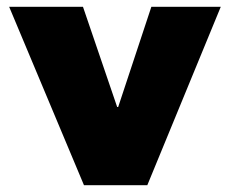

<svg xmlns="http://www.w3.org/2000/svg" viewBox="-20 -541 679 567"><path d="M228 6 7 -521H225L326 -225H329L427 -521H632L415 6Z"/></svg>

Font: REM Medium ExtraBold
Style: Regular
Weight: 800
Version: Version 1.005;gftools[0.9.28]